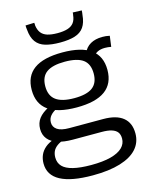

<svg xmlns="http://www.w3.org/2000/svg" viewBox="-141 -852 908 1161"><g transform="rotate(-15 313.0 -271.5)"><path d="M293 220Q159 220 91 183.5Q23 147 23 74Q23 46 33 22Q43 -2 65.5 -21.5Q88 -41 127 -54L184 -36Q153 -26 134.5 -12Q116 2 108.5 19Q101 36 101 57Q101 91 122 113Q143 135 187.5 146Q232 157 300 157Q374 157 423 144Q472 131 496.5 107Q521 83 521 50Q521 25 509.5 10Q498 -5 474 -12.5Q450 -20 413 -20H232Q176 -20 137 -32.5Q98 -45 77.5 -70.5Q57 -96 57 -133Q57 -171 78 -198.5Q99 -226 141 -247L191 -229Q162 -216 146 -197.5Q130 -179 130 -154Q130 -126 154 -109.5Q178 -93 229 -93H441Q523 -93 565 -59Q607 -25 607 41Q607 97 571.5 137Q536 177 466 198.5Q396 220 293 220ZM306 -202Q187 -202 128 -245Q69 -288 69 -374Q69 -460 128 -503Q187 -546 306 -546Q425 -546 484 -503Q543 -460 543 -374Q543 -288 484 -245Q425 -202 306 -202ZM306 -260Q384 -260 420.5 -287.5Q457 -315 457 -374Q457 -434 420.5 -461Q384 -488 306 -488Q229 -488 191.5 -461Q154 -434 154 -374Q154 -315 191.5 -287.5Q229 -260 306 -260ZM483 -463 445 -505Q459 -539 489.5 -556.5Q520 -574 564 -574Q576 -574 586.5 -573Q597 -572 610 -569L601 -502Q591 -504 581.5 -505Q572 -506 562 -506Q534 -506 514.5 -496Q495 -486 483 -463ZM310 -607Q256 -607 218.5 -618Q181 -629 160.5 -657Q140 -685 136 -734Q135 -741 134.5 -747.5Q134 -754 134 -761L189 -763Q190 -758 190 -754Q190 -750 190 -746Q194 -717 207.5 -699.5Q221 -682 246 -674Q271 -666 310 -666Q348 -666 373 -674Q398 -682 411.5 -699.5Q425 -717 428 -746Q429 -750 429.5 -754Q430 -758 430 -763L486 -761Q486 -754 485 -747Q484 -740 483 -733Q479 -686 459.5 -658Q440 -630 403 -618.5Q366 -607 310 -607Z"/></g></svg>

Font: Georama SemiExpanded
Style: Regular
Weight: 400
Width: 6
Designer: Jean-Baptiste Levee
Foundry: Production Type
Version: Version 1.001